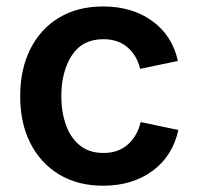

<svg xmlns="http://www.w3.org/2000/svg" viewBox="-20 -573 623 604"><path d="M304.2 11.2Q224.6 11.2 166 -24.2Q107.4 -59.6 75.4 -122.8Q43.5 -186 43.5 -270Q43.5 -355 75.4 -418.7Q107.4 -482.4 166 -517.6Q224.6 -552.7 304.2 -552.7Q395.5 -552.7 458.7 -507.1Q522 -461.4 539.6 -381.3L420.9 -356.4Q410.6 -398.9 380.9 -424.3Q351.1 -449.7 305.2 -449.7Q238.8 -449.7 205.8 -398.4Q172.9 -347.2 172.9 -270.5Q172.9 -220.2 187.5 -179.7Q202.1 -139.2 231.4 -115.5Q260.7 -91.8 305.2 -91.8Q352.1 -91.8 382.1 -118.4Q412.1 -145 422.4 -189L541 -164.1Q523.4 -82.5 460 -35.6Q396.5 11.2 304.2 11.2Z"/></svg>

Font: Inter SemiBold
Style: Regular
Weight: 600
Designer: Rasmus Andersson
Foundry: rsms
Version: Version 4.001;git-9221beed3